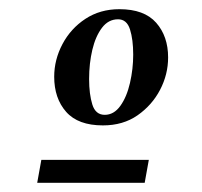

<svg xmlns="http://www.w3.org/2000/svg" viewBox="-20 -690 440 418"><path d="M204 -417Q150 -417 124 -446.5Q98 -476 98 -523Q98 -560 116 -594Q134 -628 166 -649Q198 -670 240 -670Q294 -670 320 -640.5Q346 -611 346 -565Q346 -528 328.5 -494.5Q311 -461 279.5 -439Q248 -417 204 -417ZM208 -440Q228 -440 242 -459.5Q256 -479 263 -509.5Q270 -540 270 -571Q270 -604 263 -626Q256 -648 237 -648Q216 -648 202 -629.5Q188 -611 181 -581.5Q174 -552 174 -518Q174 -485 181 -462.5Q188 -440 208 -440ZM61 -292 70 -342H304L295 -292Z"/></svg>

Font: Spectral SC Medium
Style: Italic
Weight: 500
Italic angle: -10°
Designer: Jean-Baptiste Levee
Foundry: Production Type
Version: Version 2.001